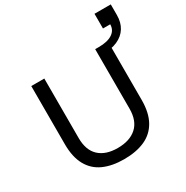

<svg xmlns="http://www.w3.org/2000/svg" viewBox="-199 -1046 1179 1220"><g transform="rotate(-30 390.5 -435.5)"><path d="M363.8 12Q276.5 12 213.8 -16.1Q151.1 -44.2 117.5 -104.6Q83.9 -165 83.9 -259.5V-686H179.5V-249.7Q179.5 -160.2 227.9 -115.1Q276.3 -70 363.8 -70Q452.6 -70 502.7 -115.1Q552.8 -160.2 552.8 -249.7V-686H647.4V-259.5Q647.4 -165 613.3 -104.6Q579.2 -44.2 515.9 -16.1Q452.5 12 363.8 12ZM579.3 -633.9V-686Q643.8 -686 679.1 -709.3Q714.5 -732.6 714.5 -775.1H661.4V-882.9H780.8V-805Q780.8 -751 756.9 -712.6Q733.1 -674.2 687.9 -654.1Q642.8 -633.9 579.3 -633.9Z"/></g></svg>

Font: Archivo SemiBold
Style: Regular
Weight: 600
Designer: Hector Gatti
Foundry: Omnibus-Type
Version: Version 2.001